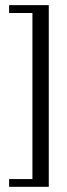

<svg xmlns="http://www.w3.org/2000/svg" viewBox="-20 -720 258 740"><path d="M15.1 0V-29.8H105V-669.9H15.1V-700.2H168V0Z"/></svg>

Font: Cakra Normal
Style: Regular
Weight: 400
Designer: Lucia Kollert, Vojtech Kollert
Foundry: OoM Type
Version: Version 1.000;Glyphs 3.1.1 (3148)